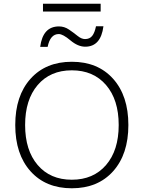

<svg xmlns="http://www.w3.org/2000/svg" viewBox="-20 -1002 772 1032"><path d="M521 -982V-940H211V-982ZM536 -861Q522 -751 438 -751Q399 -751 358.5 -785Q318 -819 296 -819Q250 -819 236 -750H196Q210 -860 297 -860Q326 -860 351 -843Q376 -826 397 -809Q418 -792 437 -792Q462 -792 475.5 -809Q489 -826 496 -861ZM144 -578.5Q226 -670 366 -670Q506 -670 588 -578.5Q670 -487 670 -330Q670 -173 588 -81.5Q506 10 366 10Q226 10 144 -81.5Q62 -173 62 -330Q62 -487 144 -578.5ZM550 -545Q482 -624 366 -624Q250 -624 182.5 -545Q115 -466 115 -330Q115 -194 182.5 -115Q250 -36 366 -36Q482 -36 550 -115Q618 -194 618 -330Q618 -466 550 -545Z"/></svg>

Font: Elaine Sans Light
Style: Regular
Weight: 300
Designer: Wei Huang
Foundry: Wei Huang
Version: Version 2.001;December 24, 2019;FontCreator 12.0.0.2547 64-b